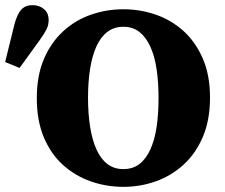

<svg xmlns="http://www.w3.org/2000/svg" viewBox="-26 -708 873 746"><path d="M-6 -467 30 -613Q41 -654 57 -671Q73 -688 100 -688Q127 -688 145 -672.5Q163 -657 163 -630Q163 -610 154.5 -593.5Q146 -577 129 -553L50 -444ZM453 18Q388 18 327.5 -3Q267 -24 219.5 -66.5Q172 -109 144.5 -174Q117 -239 117 -326Q117 -414 144.5 -478.5Q172 -543 219.5 -586.5Q267 -630 327.5 -651Q388 -672 453 -672Q519 -672 579.5 -651Q640 -630 687 -587.5Q734 -545 762 -480.5Q790 -416 790 -329Q790 -242 762.5 -177Q735 -112 687.5 -68.5Q640 -25 579.5 -3.5Q519 18 453 18ZM453 -51Q490 -51 515.5 -70.5Q541 -90 558 -127Q575 -164 582.5 -214.5Q590 -265 590 -327Q590 -388 582.5 -439Q575 -490 558 -527Q541 -564 515.5 -584Q490 -604 453 -604Q417 -604 391 -584Q365 -564 348.5 -527.5Q332 -491 324 -440.5Q316 -390 316 -328Q316 -267 324 -216Q332 -165 348.5 -128Q365 -91 391 -71Q417 -51 453 -51Z"/></svg>

Font: Source Serif 4 ExtraBold
Style: Regular
Weight: 800
Designer: Frank Grießhammer
Foundry: Adobe Systems Incorporated
Version: Version 4.004;hotconv 1.0.116;makeotfexe 2.5.65601